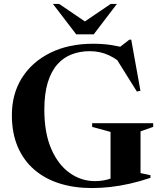

<svg xmlns="http://www.w3.org/2000/svg" viewBox="-20 -938 820 970"><path d="M690 -63.5 740 -53V-39.5Q686.5 -21.5 635.5 -10Q584.5 1.5 536.8 6.8Q489 12 444 12Q354 12 280 -11.5Q206 -35 152.2 -81.8Q98.5 -128.5 69.2 -197.2Q40 -266 40 -356.5Q40 -464 91.2 -545Q142.5 -626 234.8 -671.5Q327 -717 450 -717Q499.5 -717 540 -710.8Q580.5 -704.5 620.5 -693.5L565.5 -685L633.5 -737.5H643L689.5 -479.5L671.5 -475.5L551.5 -667.5L619.5 -595Q575.5 -637.5 530.8 -658.5Q486 -679.5 434 -679.5Q384.5 -679.5 342.5 -663.5Q300.5 -647.5 269.5 -612.5Q238.5 -577.5 221.2 -521Q204 -464.5 204 -383.5Q204 -266.5 238.8 -186.2Q273.5 -106 331.8 -64.5Q390 -23 459.5 -23Q482.5 -23 504 -26.8Q525.5 -30.5 544 -37.8Q562.5 -45 577 -55L538.5 -11V-271.5L445.5 -297V-315.5H754V-297L690 -274.5ZM430 -815.5H388L539 -918H570.5L453.5 -764.5H365L247.5 -918H279Z"/></svg>

Font: Newsreader 60pt SemiBold
Style: Regular
Weight: 600
Designer: Hugues Gentile
Foundry: Production Type
Version: Version 1.003